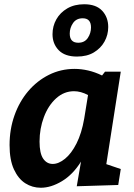

<svg xmlns="http://www.w3.org/2000/svg" viewBox="-20 -871 631 903"><path d="M172 12Q132 12 99 -9Q66 -30 45.5 -74.5Q25 -119 25 -189Q25 -263 48 -328Q71 -393 112.5 -442Q154 -491 210 -519Q266 -547 331 -547Q362 -547 394.5 -539.5Q427 -532 460 -516L474 -534H548L480 -99L548 -76L536 -1L341 5L361 -111Q323 -50 271.5 -19Q220 12 172 12ZM228 -100Q256 -100 286 -124.5Q316 -149 340 -196.5Q364 -244 376 -313L394 -424Q360 -442 328 -442Q281 -442 244 -408.5Q207 -375 186.5 -320.5Q166 -266 166 -205Q166 -150 183 -125Q200 -100 228 -100ZM342 -605Q285 -605 256 -635Q227 -665 227 -710Q227 -748 245 -780Q263 -812 296.5 -831.5Q330 -851 376 -851Q432 -851 460.5 -820.5Q489 -790 489 -744Q489 -707 471.5 -675.5Q454 -644 421.5 -624.5Q389 -605 342 -605ZM348 -670Q378 -670 393 -692.5Q408 -715 408 -742Q408 -785 369 -785Q339 -785 323.5 -762.5Q308 -740 308 -713Q308 -670 348 -670Z"/></svg>

Font: Bitter
Style: Bold Italic
Weight: 700
Italic angle: -9°
Designer: Sol Matas, and Bitter project Authors
Foundry: Sol Matas
Version: Version 2.001